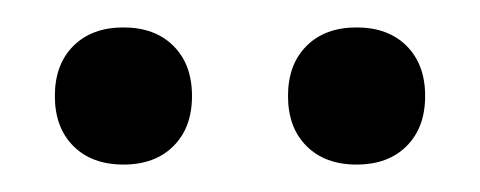

<svg xmlns="http://www.w3.org/2000/svg" viewBox="-20 -810 350 140"><path d="M20 -740Q20 -763 33.5 -776.5Q47 -790 70 -790Q93 -790 106.5 -776.5Q120 -763 120 -740Q120 -717 106.5 -703.5Q93 -690 70 -690Q47 -690 33.5 -703.5Q20 -717 20 -740ZM190 -740Q190 -763 203.5 -776.5Q217 -790 240 -790Q263 -790 276.5 -776.5Q290 -763 290 -740Q290 -717 276.5 -703.5Q263 -690 240 -690Q217 -690 203.5 -703.5Q190 -717 190 -740Z"/></svg>

Font: Philosopher
Style: Regular
Weight: 400
Designer: Jovanny Lemonad
Foundry: Jovanny Lemonad
Version: Version 2.000